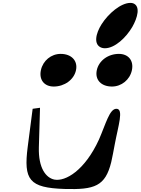

<svg xmlns="http://www.w3.org/2000/svg" viewBox="-20 -1308 973 1329"><path d="M206 -555 172 -293C142 -62 182 -8 427 0C635 6 709 -19 750 -186C758 -220 765 -260 774 -307C798 -437 839 -556 785 -555C738 -554 713 -452 665 -342C567 -128 433 -50 356 -65C299 -77 245 -143 249 -288L257 -562ZM755 -709C821 -709 879 -756 893 -822C907 -888 869 -935 803 -935C728 -935 664 -888 650 -822C636 -756 680 -709 755 -709ZM352 -709C426 -709 492 -756 506 -822C520 -888 474 -935 400 -935C334 -935 277 -888 263 -822C249 -756 286 -709 352 -709ZM685 -977C692 -975 698 -974 706 -974C775 -974 853 -1048 896 -1122C932 -1185 954 -1265 902 -1285C896 -1287 890 -1288 883 -1288C816 -1288 730 -1214 683 -1140C643 -1077 624 -997 685 -977Z"/></svg>

Font: Venom Sans
Style: BdObl
Weight: 700
Version: Version 1.001